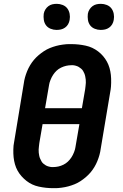

<svg xmlns="http://www.w3.org/2000/svg" viewBox="-20 -973 640 1001"><path d="M257 8Q238 8 219.5 6Q201 4 182.5 0Q164 -4 148 -11.5Q132 -19 118 -30Q104 -41 92 -54.5Q80 -68 71.5 -83.5Q63 -99 58 -116.5Q53 -134 51 -152.5Q49 -171 49.5 -193.5Q50 -216 53 -229L104 -538Q106 -554 110.5 -570Q115 -586 121.5 -602Q128 -618 137 -633Q146 -648 157 -661Q168 -674 181.5 -685.5Q195 -697 209.5 -706.5Q224 -716 240 -722.5Q256 -729 272.5 -733.5Q289 -738 308 -740.5Q327 -743 338 -743H352Q371 -743 389.5 -741Q408 -739 426.5 -735Q445 -731 461 -723.5Q477 -716 491.5 -705Q506 -694 517.5 -680.5Q529 -667 537.5 -651.5Q546 -636 551 -618.5Q556 -601 558 -582.5Q560 -564 559.5 -541.5Q559 -519 557 -507L505 -197Q503 -181 498.5 -165Q494 -149 487.5 -133Q481 -117 472 -102Q463 -87 452 -74Q441 -61 427.5 -49.5Q414 -38 399.5 -28.5Q385 -19 369 -12.5Q353 -6 336.5 -1.5Q320 3 301 5.5Q282 8 271 8ZM215 -409H407L424 -508Q425 -517 426 -525Q427 -533 427.5 -541.5Q428 -550 427 -558Q426 -566 424.5 -574Q423 -582 420 -589.5Q417 -597 413 -603.5Q409 -610 403 -615Q397 -620 390.5 -624Q384 -628 374.5 -630.5Q365 -633 360 -633H353Q339 -633 325.5 -630Q312 -627 298.5 -620.5Q285 -614 275 -604.5Q265 -595 257 -583Q249 -571 243 -555.5Q237 -540 236 -531ZM250 -102H257Q271 -102 284.5 -105Q298 -108 311 -114.5Q324 -121 334 -130.5Q344 -140 352 -152Q360 -164 366 -179.5Q372 -195 373 -204L394 -326H202L185 -227Q184 -218 183 -210Q182 -202 181.5 -193.5Q181 -185 182 -177Q183 -169 184.5 -161Q186 -153 189.5 -145.5Q193 -138 196.5 -131.5Q200 -125 206 -120Q212 -115 218.5 -111Q225 -107 235 -104.5Q245 -102 250 -102ZM505 -817Q489 -817 474 -823Q459 -829 450 -841Q441 -853 438.5 -869Q436 -885 438 -901Q440 -913 446.5 -923.5Q453 -934 462.5 -941Q472 -948 483 -950.5Q494 -953 506 -953Q522 -953 537 -947Q552 -941 561 -929Q570 -917 573 -901Q576 -885 573 -869Q571 -857 565 -846.5Q559 -836 549 -829Q539 -822 528 -819.5Q517 -817 505 -817ZM275 -817Q259 -817 244 -823Q229 -829 220 -841Q211 -853 208.5 -869Q206 -885 208 -901Q210 -913 216.5 -923.5Q223 -934 232.5 -941Q242 -948 253 -950.5Q264 -953 276 -953Q292 -953 307 -947Q322 -941 331 -929Q340 -917 343 -901Q346 -885 343 -869Q341 -857 335 -846.5Q329 -836 319 -829Q309 -822 298 -819.5Q287 -817 275 -817Z"/></svg>

Font: Iosevka Aile Extrabold
Style: Italic
Weight: 800
Italic angle: -9°
Designer: Belleve Invis
Foundry: Belleve Invis
Version: Version 31.1.0; ttfautohint (v1.8.4)